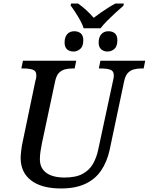

<svg xmlns="http://www.w3.org/2000/svg" viewBox="-20 -1058 843 1088"><path d="M454 -898Q448 -918 435 -941.5Q422 -965 407.5 -987.5Q393 -1010 380 -1027L383 -1038H422Q446 -1022 469.5 -1000Q493 -978 511 -957Q529 -971 550.5 -986Q572 -1001 593.5 -1014.5Q615 -1028 634 -1038H682L679 -1025Q660 -1009 636 -987Q612 -965 588.5 -941.5Q565 -918 550 -898ZM397 -766Q374 -766 360 -778.5Q346 -791 346 -817Q346 -847 360.5 -864Q375 -881 401 -881Q423 -881 437.5 -869Q452 -857 452 -830Q452 -795 434.5 -780.5Q417 -766 397 -766ZM590 -766Q568 -766 553.5 -778.5Q539 -791 539 -817Q539 -847 554 -864Q569 -881 594 -881Q617 -881 631 -869Q645 -857 645 -830Q645 -795 628 -780.5Q611 -766 590 -766ZM326 10Q216 10 156.5 -35.5Q97 -81 97 -163Q97 -179 100.5 -207Q104 -235 108 -252L181 -602Q184 -609 185 -618Q186 -627 186 -631Q186 -656 166 -663Q146 -670 114 -670H101L110 -714H412L403 -670H390Q368 -670 348.5 -665Q329 -660 314.5 -645.5Q300 -631 293 -600L218 -248Q213 -224 209.5 -200.5Q206 -177 206 -156Q206 -105 242.5 -78.5Q279 -52 346 -52Q410 -52 448.5 -73Q487 -94 507.5 -130.5Q528 -167 537 -212L621 -603Q623 -609 624 -618Q625 -627 625 -631Q625 -656 605 -663Q585 -670 553 -670H540L549 -714H803L794 -670H781Q759 -670 739.5 -665Q720 -660 705.5 -645.5Q691 -631 684 -600L601 -207Q586 -140 552.5 -91Q519 -42 463 -16Q407 10 326 10Z"/></svg>

Font: ET Text
Style: Italic
Weight: 470
Italic angle: -12°
Designer: Monotype Design Team
Foundry: Monotype Imaging Inc.
Version: Version 2.009